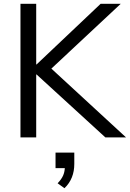

<svg xmlns="http://www.w3.org/2000/svg" viewBox="-20 -725 685 1013"><path d="M88 0H171V-332H173L536 0H645L251 -363L617 -705H511L173 -385H171V-705H88ZM284 242 320 268C356 234 372 190 372 140V80H273V162H322C320 190 312 213 284 242Z"/></svg>

Font: Poppy and Pepper
Style: Regular
Weight: 400
Designer: Thy Ha
Foundry: Thy Ha
Version: Version 0.001;Glyphs 3.2 (3227)